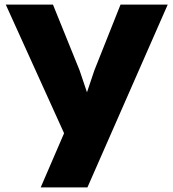

<svg xmlns="http://www.w3.org/2000/svg" viewBox="-20 -760 750 830"><path d="M156 50 257 -184 5 -740H209L324 -456L356 -361L388 -456L501 -740H705L358 50Z"/></svg>

Font: OA Gothic ExtraBold
Style: Regular
Weight: 800
Designer: Choi Chi-young, Lee Jaesang, Lee Juhyun, Han Dohee
Foundry: DDUNGSANG CORP.
Version: Version 1.000;Build 20210203